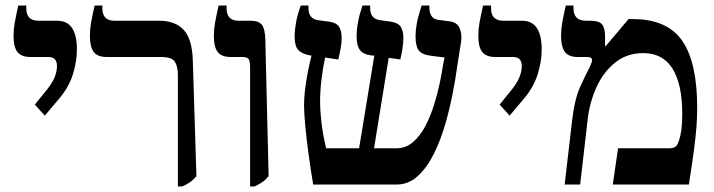

<svg xmlns="http://www.w3.org/2000/svg" viewBox="-20 -667 2582 694"><path d="M142 -249 106 -289 140 -331Q167 -363 176.5 -385.5Q186 -408 186 -428Q186 -443 179 -452Q172 -461 153 -461H90Q58 -461 43.5 -478.5Q29 -496 29 -538Q29 -561 33 -583.5Q37 -606 46 -647H75V-636Q75 -592 120 -592H187Q258 -592 258 -488Q258 -446 244 -400Q230 -354 196 -313Z M623 7V-394Q623 -427 612 -444Q601 -461 562 -461H365Q333 -461 319 -479Q305 -497 305 -539Q305 -561 309 -584Q313 -607 322 -647H350V-637Q350 -592 394 -592H556Q614 -592 644.5 -558.5Q675 -525 677 -447L690 -30Q669 -5 638 7Z M884 7V-423Q884 -445 879 -453Q874 -461 855 -461H814Q781 -461 767 -479Q753 -497 753 -537Q753 -560 757 -583Q761 -606 770 -647H799V-637Q799 -592 843 -592H886Q915 -592 926.5 -577.5Q938 -563 939 -525L951 -30Q939 -16 927 -8Q915 0 900 7Z M1112 0Q1103 -53 1095.5 -108.5Q1088 -164 1083.5 -211Q1079 -258 1079 -286Q1079 -324 1087 -374Q1095 -424 1106 -466L1095 -468Q1068 -474 1056.5 -488Q1045 -502 1045 -536Q1045 -558 1050 -585.5Q1055 -613 1067 -647H1095V-637Q1095 -599 1130 -594L1168 -589Q1197 -585 1206 -569.5Q1215 -554 1215 -531Q1215 -511 1211 -490.5Q1207 -470 1203 -452L1155 -459Q1147 -421 1142 -379.5Q1137 -338 1137 -301Q1137 -267 1142 -223.5Q1147 -180 1159 -131H1278L1333 -466L1320 -467Q1292 -471 1280.5 -487Q1269 -503 1269 -536Q1269 -559 1274 -586.5Q1279 -614 1290 -647H1318V-637Q1318 -599 1354 -594L1391 -589Q1419 -585 1428.5 -570Q1438 -555 1438 -531Q1438 -511 1434.5 -490Q1431 -469 1427 -452L1385 -458L1332 -131H1412Q1447 -131 1473 -153.5Q1499 -176 1517.5 -211.5Q1536 -247 1549 -288.5Q1562 -330 1570 -369Q1578 -408 1582 -436L1587 -459L1534 -466Q1504 -470 1493 -485.5Q1482 -501 1482 -536Q1482 -557 1486.5 -582Q1491 -607 1504 -647H1532V-637Q1532 -622 1539.5 -609.5Q1547 -597 1566 -595L1604 -590Q1631 -587 1640.5 -567Q1650 -547 1647 -519L1632 -423Q1627 -385 1616.5 -330.5Q1606 -276 1589.5 -218.5Q1573 -161 1548.5 -111.5Q1524 -62 1490.5 -31Q1457 0 1414 0Z M1822 -249 1786 -289 1820 -331Q1847 -363 1856.5 -385.5Q1866 -408 1866 -428Q1866 -443 1859 -452Q1852 -461 1833 -461H1770Q1738 -461 1723.5 -478.5Q1709 -496 1709 -538Q1709 -561 1713 -583.5Q1717 -606 1726 -647H1755V-636Q1755 -592 1800 -592H1867Q1938 -592 1938 -488Q1938 -446 1924 -400Q1910 -354 1876 -313Z M2021 0 2048 -232Q2057 -310 2078.5 -356.5Q2100 -403 2111 -423Q2116 -434 2118 -440Q2120 -446 2120 -450Q2120 -461 2102 -461H2068Q2036 -461 2022 -479Q2008 -497 2008 -539Q2008 -561 2012 -584Q2016 -607 2025 -647H2053V-637Q2053 -592 2098 -592H2116Q2145 -592 2156 -579Q2167 -566 2167 -535V-501L2169 -500L2252 -598H2267Q2392 -598 2446 -519.5Q2500 -441 2500 -278Q2500 -245 2497.5 -210Q2495 -175 2488.5 -125.5Q2482 -76 2470 0H2195L2214 -131H2396Q2414 -131 2421.5 -136.5Q2429 -142 2434 -159Q2440 -175 2443 -198.5Q2446 -222 2446 -257Q2446 -362 2411 -418.5Q2376 -475 2305 -475Q2247 -475 2205 -442Q2163 -409 2138 -356Q2113 -303 2105 -242L2077 0Z"/></svg>

Font: Noto Serif Hebrew SemiCondensed SemiBold
Style: Regular
Weight: 600
Width: 4
Designer: Monotype Design Team
Foundry: Monotype Imaging Inc.
Version: Version 2.004; ttfautohint (v1.8.4.7-5d5b)